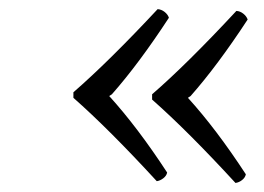

<svg xmlns="http://www.w3.org/2000/svg" viewBox="-20 -423 583 424"><path d="M227.1 -214.8 221.2 -210.9Q283.7 -142.1 349.1 -42Q347.7 -34.7 340.6 -29.3Q333.5 -23.9 326.2 -22.9Q221.2 -137.2 142.1 -207V-219.2Q220.7 -287.6 328.1 -402.8Q336.4 -402.3 343.5 -396.7Q350.6 -391.1 353 -383.8Q286.6 -282.2 227.1 -214.8ZM400.9 -210.9 395 -207Q457.5 -138.2 522.9 -38.1Q521.5 -30.8 514.6 -25.4Q507.8 -20 500 -19Q395 -133.3 315.9 -203.1V-214.8Q392.6 -281.2 502 -398.9Q510.3 -398.4 517.3 -392.8Q524.4 -387.2 526.9 -379.9Q460.4 -278.3 400.9 -210.9Z"/></svg>

Font: Linear Smooth
Style: Regular
Weight: 400
Designer: Philipp H. Poll, Flanker
Foundry: Philipp H. Poll, reworked by Flanker
Version: Version 1.061 | FøM Fix